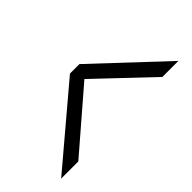

<svg xmlns="http://www.w3.org/2000/svg" viewBox="-176 -608 601 601"><g transform="rotate(45 125.0 -307.0)"><path d="M230 -47 17 -299V-341L229 -567V-496L61 -319L230 -123Z"/></g></svg>

Font: Inconsolata UltraCondensed
Style: Regular
Weight: 400
Width: 1
Monospace: yes
Designer: Raph Levien, Cyreal, Brenton Simpson
Foundry: Raph Levien, Cyreal, Google
Version: Version 3.000; ttfautohint (v1.8.2.53-6de2)